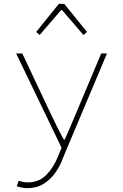

<svg xmlns="http://www.w3.org/2000/svg" viewBox="-20 -756 640 998"><path d="M122 222Q109 222 93 219Q77 216 67 212L77 184Q86 187 99 189.5Q112 192 125 192Q183 192 221 153Q259 114 282 56L300 12L64 -478H96L244 -164Q258 -134 276 -98Q294 -62 312 -30H316Q331 -62 346 -98Q361 -134 374 -164L506 -478H536L306 68Q293 105 268.5 140.5Q244 176 207.5 199Q171 222 122 222ZM186 -574 168 -590 286 -736H314L432 -590L414 -574L302 -704H298Z"/></svg>

Font: Source Code Pro ExtraLight
Style: Regular
Weight: 200
Monospace: yes
Designer: Paul D. Hunt, Teo Tuominen
Foundry: Adobe
Version: Version 1.026;hotconv 1.1.0;makeotfexe 2.6.0